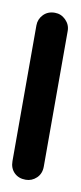

<svg xmlns="http://www.w3.org/2000/svg" viewBox="-57 -427 190 453"><g transform="rotate(10 37.5 -200.0)"><path d="M0 -38H75V-363H0ZM38 -75Q21 -75 10.5 -64Q0 -53 0 -38Q0 -21 10.5 -10.5Q21 0 38 0Q53 0 64 -10.5Q75 -21 75 -38Q75 -53 64 -64Q53 -75 38 -75ZM38 -400Q21 -400 10.5 -389Q0 -378 0 -363Q0 -346 10.5 -335.5Q21 -325 38 -325Q53 -325 64 -335.5Q75 -346 75 -363Q75 -378 64 -389Q53 -400 38 -400Z"/></g></svg>

Font: Wavefont Medium
Style: Regular
Weight: 500
Version: Version 3.004;gftools[0.9.33]